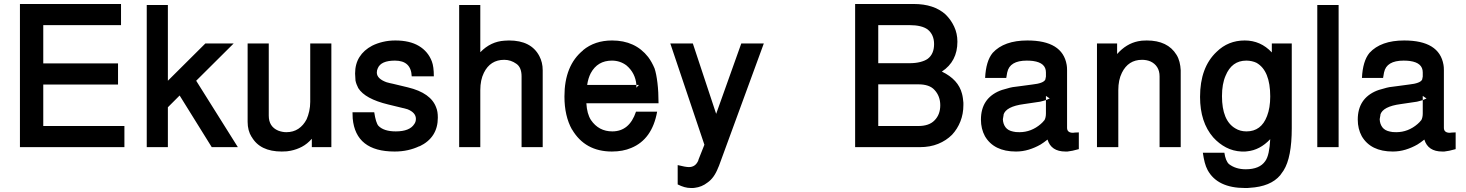

<svg xmlns="http://www.w3.org/2000/svg" viewBox="-20 -738 7352 963"><path d="M197 -314V-106H604V0H80V-718H587V-612H197V-420H572V-314Z M822 -713V-333L1010 -520H1152L964 -333L1173 0H1042L881 -259Q864 -243 852 -230Q840 -217 822 -200V0H716V-713Z M1642 0H1544V-42Q1521 -16 1494.5 -2Q1468 12 1438 18Q1422 22 1393 22Q1284 22 1242 -52V-51Q1222 -83 1222 -127V-520H1328V-158Q1328 -103 1375 -83Q1396 -75 1416 -75Q1451 -75 1476.5 -92Q1502 -109 1518 -140Q1526 -158 1531 -180.5Q1536 -203 1536 -227V-520H1642Z M2045 -355Q2042 -434 1961 -434Q1891 -434 1875 -396Q1870 -386 1870 -374Q1870 -342 1923 -324L1921 -325Q1929 -323 1936 -321Q1943 -319 1950 -318L2025 -300Q2142 -272 2168 -198Q2176 -179 2176 -148Q2176 -48 2084 -4V-5Q2057 8 2026 15Q1995 22 1959 22Q1764 22 1749 -144L1748 -175H1857Q1865 -122 1878 -107Q1905 -79 1965 -79Q2035 -79 2058 -116Q2066 -127 2066 -142Q2066 -173 2024 -190L2006 -195Q2004 -196 2001 -196L1927 -214Q1811 -242 1777 -296Q1772 -306 1768.5 -315Q1765 -324 1763 -334L1761 -369Q1761 -417 1783 -452Q1805 -487 1847 -509Q1871 -521 1900.5 -528Q1930 -535 1963 -535Q2035 -535 2081 -507.5Q2127 -480 2146 -430Q2156 -404 2156 -355Z M2283 -713H2389V-476Q2441 -530 2511 -534L2533 -535Q2644 -535 2685 -457Q2702 -425 2702 -386V0H2596V-355Q2596 -400 2570 -418Q2542 -438 2509 -438Q2439 -438 2407 -373Q2389 -337 2389 -286V0H2283Z M2921 -220Q2924 -167 2944 -136Q2983 -79 3051 -79Q3137 -79 3170 -178H3276Q3251 -39 3146 4Q3104 22 3049 22Q2914 22 2849 -89V-88Q2811 -156 2811 -254Q2811 -410 2905 -486H2904Q2963 -535 3050 -535Q3166 -535 3231 -452Q3249 -428 3263 -395Q3272 -368 3277.5 -322.5Q3283 -277 3283 -220ZM3172 -312Q3167 -372 3122 -410Q3090 -434 3049 -434Q2977 -434 2943 -371Q2930 -346 2925 -312ZM3172 -303Q3172 -302 3171.5 -301Q3171 -300 3171 -298L3185 -312H3172Z M3698 -520H3811L3586 94L3582 103Q3562 155 3528 178Q3514 189 3498 195.5Q3482 202 3465 204Q3460 205 3455.5 205Q3451 205 3446 205Q3429 205 3413 200.5Q3397 196 3379 187V90Q3419 100 3435 100Q3467 100 3481 70V71L3484 61L3513 -12L3342 -520H3455L3572 -167Z M4269 0V-718H4563Q4664 -718 4722 -666Q4749 -640 4765.5 -605Q4782 -570 4782 -529Q4782 -430 4704 -379Q4787 -339 4805 -268Q4808 -257 4809.5 -245.5Q4811 -234 4812 -223V-211Q4812 -167 4797 -129Q4782 -91 4755 -62Q4726 -33 4685.5 -16.5Q4645 0 4594 0ZM4385 -421H4541Q4572 -421 4595.5 -427Q4619 -433 4633 -443Q4665 -467 4665 -517Q4665 -564 4633 -590Q4603 -612 4541 -612H4385ZM4385 -106H4586Q4640 -106 4667 -134Q4696 -163 4696 -210Q4696 -256 4667 -287Q4642 -315 4586 -315H4385Z M5391 -74V10Q5356 20 5334 22H5324Q5252 22 5234 -38Q5224 -30 5215.5 -24Q5207 -18 5199 -13Q5171 3 5140 12.5Q5109 22 5076 22Q4965 22 4920 -55Q4900 -92 4900 -138Q4900 -244 4995 -283L5006 -287L5045 -298L5059 -301Q5073 -303 5097.5 -306Q5122 -309 5157 -314Q5214 -320 5223 -339L5226 -354V-375Q5226 -423 5162 -432H5163Q5155 -433 5147 -433.5Q5139 -434 5130 -434Q5044 -434 5032 -375V-376L5027 -347H4921Q4925 -432 4959 -473Q5016 -535 5133 -535Q5309 -535 5330 -413Q5331 -408 5331.5 -401Q5332 -394 5332 -386V-97Q5332 -72 5362 -72Q5366 -72 5370 -73ZM5226 -236Q5220 -234 5212.5 -232Q5205 -230 5197 -228L5116 -216Q5025 -204 5013 -162L5014 -163L5010 -140Q5011 -116 5023.5 -99.5Q5036 -83 5062 -78Q5072 -75 5093 -75Q5123 -75 5150 -85.5Q5177 -96 5200 -116Q5205 -120 5210 -125.5Q5215 -131 5218 -135V-134Q5226 -148 5226 -169ZM5236 -240H5235L5245 -244L5226 -257V-236Z M5482 -520H5583V-467Q5629 -519 5688 -531Q5704 -535 5732 -535Q5837 -535 5881 -463Q5891 -447 5896 -427Q5901 -407 5902 -386V0H5796V-355Q5796 -382 5784 -401Q5772 -420 5750 -430Q5731 -438 5708 -438Q5639 -438 5607 -373Q5589 -337 5589 -286V0H5482Z M6359 -520H6459V-95Q6459 52 6418 117L6401 141Q6353 198 6248 204Q6243 205 6236.5 205Q6230 205 6225 205Q6086 205 6037 115Q6028 98 6022.5 77Q6017 56 6013 28H6121Q6127 69 6144 85Q6178 111 6228 111Q6298 111 6326 70Q6337 55 6343 27Q6349 -1 6351 -40Q6299 15 6235 21Q6230 22 6225.5 22Q6221 22 6216 22H6207Q6165 20 6129.5 1.5Q6094 -17 6065 -49Q5999 -125 5999 -252Q5999 -400 6082 -478Q6140 -535 6223 -535Q6303 -535 6359 -475ZM6231 -434Q6158 -434 6127 -358Q6109 -317 6109 -256Q6109 -133 6176 -94Q6200 -79 6232 -79Q6306 -79 6335 -156Q6351 -197 6351 -254Q6351 -384 6282 -423Q6272 -428 6258.5 -431Q6245 -434 6231 -434Z M6694 -713V0H6587V-713Z M7281 -74V10Q7246 20 7224 22H7214Q7142 22 7124 -38Q7114 -30 7105.5 -24Q7097 -18 7089 -13Q7061 3 7030 12.5Q6999 22 6966 22Q6855 22 6810 -55Q6790 -92 6790 -138Q6790 -244 6885 -283L6896 -287L6935 -298L6949 -301Q6963 -303 6987.5 -306Q7012 -309 7047 -314Q7104 -320 7113 -339L7116 -354V-375Q7116 -423 7052 -432H7053Q7045 -433 7037 -433.5Q7029 -434 7020 -434Q6934 -434 6922 -375V-376L6917 -347H6811Q6815 -432 6849 -473Q6906 -535 7023 -535Q7199 -535 7220 -413Q7221 -408 7221.5 -401Q7222 -394 7222 -386V-97Q7222 -72 7252 -72Q7256 -72 7260 -73ZM7116 -236Q7110 -234 7102.5 -232Q7095 -230 7087 -228L7006 -216Q6915 -204 6903 -162L6904 -163L6900 -140Q6901 -116 6913.5 -99.5Q6926 -83 6952 -78Q6962 -75 6983 -75Q7013 -75 7040 -85.5Q7067 -96 7090 -116Q7095 -120 7100 -125.5Q7105 -131 7108 -135V-134Q7116 -148 7116 -169ZM7126 -240H7125L7135 -244L7116 -257V-236Z"/></svg>

Font: Ekushey Bangla
Style: Bold
Weight: 700
Designer: Al Mamun Sumon
Foundry: Al Mamun Sumon
Version: Version 1.0